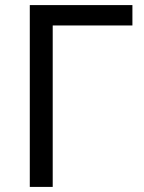

<svg xmlns="http://www.w3.org/2000/svg" viewBox="-20 -734 564 754"><path d="M97 0H187V-634H500V-714H97Z"/></svg>

Font: Noto Sans Math
Style: Regular
Weight: 400
Designer: Monotype Design Team, Delve Withrington, Jeff Kellem
Foundry: Monotype Imaging Inc., Delve Fonts LLC
Version: Version 3.000